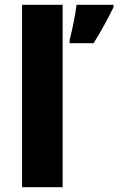

<svg xmlns="http://www.w3.org/2000/svg" viewBox="-20 -780 493 800"><path d="M241 0H72V-760H241ZM453 -750Q436 -715 416 -678.5Q396 -642 370 -600H270V-613Q278 -643 286.5 -685.5Q295 -728 299 -760H453Z"/></svg>

Font: Noto Sans Kannada ExtraBold
Style: Regular
Weight: 800
Designer: Jelle Bosma - Monotype Design Team
Foundry: Monotype Imaging Inc.
Version: Version 2.005; ttfautohint (v1.8.4.7-5d5b)